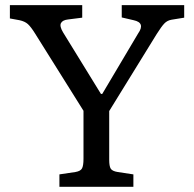

<svg xmlns="http://www.w3.org/2000/svg" viewBox="-20 -720 748 740"><path d="M209 0V-47.9L271 -57.1Q291 -60.5 296.4 -71.5Q301.8 -82.5 301.8 -107.9V-293L115.2 -590.8Q99.1 -616.7 87.4 -627.2Q75.7 -637.7 55.2 -642.1L18.1 -648.9V-700.2H296.9V-651.9L242.2 -645Q220.7 -642.6 214.8 -630.6Q209 -618.7 223.1 -595.2L369.1 -357.9H374L512.2 -590.8Q541.5 -632.3 495.1 -642.1L449.2 -652.8V-700.2H689.9V-651.9L641.1 -644Q624.5 -641.1 613.5 -629.6Q602.5 -618.2 584 -588.9L400.9 -292V-104Q400.9 -79.6 406.7 -70.1Q412.6 -60.5 433.1 -57.1L494.1 -47.9V0Z"/></svg>

Font: Literata Book
Style: Regular
Weight: 400
Designer: Latin by Veronika Burian and Jose Scaglione. Greek by Irene Vlachou. Cyrillic by Vera Evstafieva
Foundry: TypeTogether
Version: Version 2.003;PS 002.003;hotconv 1.0.88;makeotf.lib2.5.64775